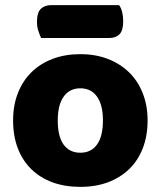

<svg xmlns="http://www.w3.org/2000/svg" viewBox="-20 -712 626 748"><path d="M555 -243Q555 -183 536.5 -135Q518 -87 483.5 -53.5Q449 -20 401 -2Q353 16 293 16Q233 16 185 -1.5Q137 -19 102.5 -52.5Q68 -86 49.5 -134Q31 -182 31 -243Q31 -302 50 -350Q69 -398 103.5 -431.5Q138 -465 186 -483Q234 -501 293 -501Q352 -501 400 -482.5Q448 -464 482.5 -430.5Q517 -397 536 -349Q555 -301 555 -243ZM293 -368Q251 -368 228 -335.5Q205 -303 205 -243Q205 -180 228 -148.5Q251 -117 293 -117Q335 -117 358 -149Q381 -181 381 -243Q381 -303 358 -335.5Q335 -368 293 -368ZM140 -564Q135 -575 129.5 -591.5Q124 -608 124 -626Q124 -663 139 -677.5Q154 -692 179 -692H444Q452 -681 456 -664.5Q460 -648 460 -630Q460 -593 445.5 -578.5Q431 -564 406 -564Z"/></svg>

Font: Baloo Thambi 2 ExtraBold
Style: Regular
Weight: 800
Designer: Aadarsh Rajan and Ek Type
Foundry: Ek Type
Version: Version 1.640;hotconv 1.0.111;makeotfexe 2.5.65597; ttfautoh